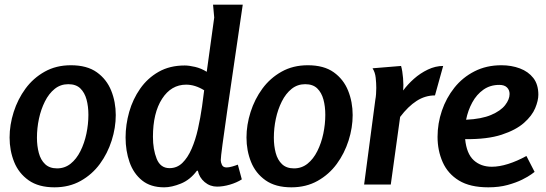

<svg xmlns="http://www.w3.org/2000/svg" viewBox="-20 -789 2336 821"><path d="M213 12Q145 12 102.5 -18Q60 -48 40.5 -96.5Q21 -145 21 -201Q21 -255 38.5 -310Q56 -365 89 -410Q122 -455 171 -482.5Q220 -510 283 -510Q352 -510 394 -480Q436 -450 455.5 -401.5Q475 -353 475 -297Q475 -243 457.5 -188Q440 -133 407 -88Q374 -43 325 -15.5Q276 12 213 12ZM224 -69Q257 -69 282 -89Q307 -109 324 -143Q341 -177 349.5 -217.5Q358 -258 358 -298Q358 -334 350 -363.5Q342 -393 323.5 -411Q305 -429 272 -429Q239 -429 214 -409Q189 -389 172 -355Q155 -321 146.5 -281Q138 -241 138 -200Q138 -165 146 -135Q154 -105 173 -87Q192 -69 224 -69Z M896 -714 891 -769H1018Q999 -639 982 -523.5Q965 -408 952 -318Q939 -228 931.5 -172Q924 -116 924 -104Q924 -95 929 -84Q934 -73 949 -73Q959 -73 973 -77Q987 -81 997 -85L1014 -22Q992 -8 963 0.5Q934 9 908 9Q878 9 855 -10.5Q832 -30 826 -59H822Q793 -20 753.5 -4Q714 12 682 12Q624 12 587.5 -17.5Q551 -47 534 -95.5Q517 -144 517 -201Q517 -256 532.5 -310.5Q548 -365 579.5 -410Q611 -455 658.5 -482Q706 -509 770 -509Q788 -509 814 -503Q840 -497 864 -482ZM634 -204Q634 -150 650 -110Q666 -70 705 -70Q737 -70 760 -92.5Q783 -115 799.5 -153Q816 -191 826.5 -238Q837 -285 844 -334L853 -403Q814 -427 776 -427Q712 -427 673 -366.5Q634 -306 634 -204Z M1226 12Q1158 12 1115.5 -18Q1073 -48 1053.5 -96.5Q1034 -145 1034 -201Q1034 -255 1051.5 -310Q1069 -365 1102 -410Q1135 -455 1184 -482.5Q1233 -510 1296 -510Q1365 -510 1407 -480Q1449 -450 1468.5 -401.5Q1488 -353 1488 -297Q1488 -243 1470.5 -188Q1453 -133 1420 -88Q1387 -43 1338 -15.5Q1289 12 1226 12ZM1237 -69Q1270 -69 1295 -89Q1320 -109 1337 -143Q1354 -177 1362.5 -217.5Q1371 -258 1371 -298Q1371 -334 1363 -363.5Q1355 -393 1336.5 -411Q1318 -429 1285 -429Q1252 -429 1227 -409Q1202 -389 1185 -355Q1168 -321 1159.5 -281Q1151 -241 1151 -200Q1151 -165 1159 -135Q1167 -105 1186 -87Q1205 -69 1237 -69Z M1695 -507Q1701 -486 1703.5 -455Q1706 -424 1704 -402Q1723 -428 1750 -452Q1777 -476 1809.5 -491.5Q1842 -507 1875 -507L1840 -381Q1798 -381 1761.5 -357.5Q1725 -334 1691 -289L1651 0H1537L1585 -363Q1587 -373 1588 -386.5Q1589 -400 1589 -413Q1589 -433 1586.5 -456.5Q1584 -480 1573 -497Z M2124 -510Q2167 -510 2203 -496.5Q2239 -483 2260.5 -455.5Q2282 -428 2282 -384Q2282 -359 2268.5 -326.5Q2255 -294 2220.5 -263.5Q2186 -233 2125 -213Q2064 -193 1969 -194Q1975 -132 2005.5 -104Q2036 -76 2083 -76Q2115 -76 2153 -88Q2191 -100 2231 -122L2266 -54Q2266 -54 2252.5 -44Q2239 -34 2213 -21Q2187 -8 2150.5 2Q2114 12 2068 12Q1990 12 1942.5 -17Q1895 -46 1873 -95.5Q1851 -145 1851 -204Q1851 -261 1869.5 -315.5Q1888 -370 1923 -414Q1958 -458 2009 -484Q2060 -510 2124 -510ZM2115 -426Q2076 -426 2047 -405.5Q2018 -385 1999.5 -351Q1981 -317 1973 -277Q2039 -280 2080 -297.5Q2121 -315 2140 -339.5Q2159 -364 2159 -387Q2159 -404 2148 -415Q2137 -426 2115 -426Z"/></svg>

Font: Rosario
Style: Bold Italic
Weight: 700
Italic angle: -8.05°
Designer: Hector Gatti
Foundry: Omnibus Type
Version: Version 1.101; ttfautohint (v1.8.1.43-b0c9)